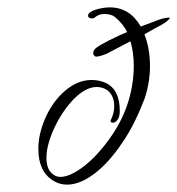

<svg xmlns="http://www.w3.org/2000/svg" viewBox="-20 -464 481 521"><path d="M162 37Q141 37 124 26Q84 1 84 -60Q84 -101 104 -146Q124 -190 157.5 -218.5Q191 -247 229 -247Q249 -247 267 -239Q305 -221 305 -163Q305 -147 299 -139Q293 -131 286 -131Q282 -131 280.5 -134Q279 -137 282 -141Q290 -159 290 -176Q290 -194 282 -207.5Q274 -221 257 -226Q252 -227 248.5 -227.5Q245 -228 243 -228Q213 -228 181 -196Q149 -163 127.5 -117Q106 -71 106 -35Q106 2 132 14Q138 16 144 16Q170 16 208 -13Q245 -42 279 -90Q313 -138 329 -191Q343 -239 343 -285Q343 -321 334 -352L269 -318Q257 -313 247 -311Q238 -309 236 -313Q233 -315 233 -320Q233 -325 236 -329Q242 -339 304 -368L325 -377Q315 -398 293 -417Q283 -426 263 -426Q249 -426 239 -418Q235 -414 230 -414Q219 -414 219 -422Q219 -431 240 -438Q261 -444 278 -444Q332 -444 362 -392L394 -404Q425 -417 440 -416H441Q441 -413 430 -404Q426 -401 419 -397Q412 -393 402 -388L372 -371Q387 -332 387 -284Q387 -242 373 -198Q360 -164 345 -133.5Q330 -103 312 -77Q276 -23 236.5 7Q197 37 162 37Z"/></svg>

Font: Allison
Style: Regular
Weight: 400
Designer: Robert E. Leuschke
Foundry: Robert E. Leuschke
Version: Version 1.010; ttfautohint (v1.8.3)